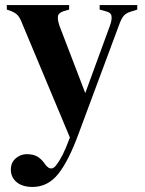

<svg xmlns="http://www.w3.org/2000/svg" viewBox="-20 -500 576 761"><path d="M109 241Q69 241 46 222Q23 203 23 172Q23 144 42.5 127.5Q62 111 86 111Q111 111 127 120Q143 129 155 146L161 154Q184 182 204 153Q217 136 229.5 111Q242 86 257 45L67 -409Q60 -428 51 -438.5Q42 -449 24 -456L7 -462V-480H254V-462L233 -456Q211 -449 209.5 -434.5Q208 -420 216 -397L318 -131L416 -399Q424 -421 422 -436Q420 -451 397 -456L375 -462V-480H524V-462L502 -455Q480 -449 470.5 -437.5Q461 -426 453 -404L293 26Q253 136 211.5 188.5Q170 241 109 241Z"/></svg>

Font: DM Serif Text
Style: Regular
Weight: 400
Designer: Colophon Foundry, Frank Grießhammer
Foundry: Colophon Foundry
Version: Version 5.200; ttfautohint (v1.8.3)